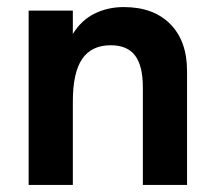

<svg xmlns="http://www.w3.org/2000/svg" viewBox="-20 -523 604 543"><path d="M61 -493H186V-427Q210 -466 247.5 -484.5Q285 -503 330 -503Q414 -503 461.5 -455Q509 -407 509 -322V0H384V-276Q384 -337 362 -366Q340 -395 293 -395Q239 -395 212.5 -356.5Q186 -318 186 -236V0H61Z"/></svg>

Font: Hanken Grotesk
Style: Bold
Weight: 700
Designer: Alfredo Marco Pradil
Foundry: Hanken Design Co.
Version: Version 3.014